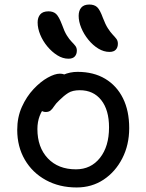

<svg xmlns="http://www.w3.org/2000/svg" viewBox="-20 -815 646 847"><path d="M318 12Q242 12 182.5 -20.5Q123 -53 89.5 -110.5Q56 -168 56 -242Q56 -298 76.5 -343.5Q97 -389 128 -422Q159 -455 190.5 -472.5Q222 -490 244 -490Q255 -490 262.5 -487Q270 -484 275 -477.5Q280 -471 280 -460Q280 -440 271.5 -424Q263 -408 237 -394Q205 -375 185 -352.5Q165 -330 155 -303.5Q145 -277 145 -246Q145 -165 191 -116.5Q237 -68 315 -68Q381 -68 421 -118.5Q461 -169 461 -253Q461 -330 426.5 -373.5Q392 -417 332 -417Q300 -417 281 -405Q262 -393 242 -373Q226 -358 218.5 -346Q211 -334 203 -327.5Q195 -321 182 -321Q168 -321 159.5 -329.5Q151 -338 151 -359Q151 -382 165.5 -406.5Q180 -431 204.5 -451.5Q229 -472 259 -485Q289 -498 322 -498Q393 -498 444 -467.5Q495 -437 522.5 -381.5Q550 -326 550 -250Q550 -176 519.5 -116.5Q489 -57 437 -22.5Q385 12 318 12ZM463 -586Q438 -586 414 -600.5Q390 -615 370 -639.5Q350 -664 338.5 -692Q327 -720 327 -745Q327 -768 338.5 -781.5Q350 -795 374 -795Q396 -795 408.5 -783.5Q421 -772 434 -736Q445 -707 456 -690Q467 -673 477 -662.5Q487 -652 493.5 -643.5Q500 -635 500 -622Q500 -606 491 -596Q482 -586 463 -586ZM282 -556Q257 -556 233 -571Q209 -586 189 -610Q169 -634 157.5 -662Q146 -690 146 -716Q146 -738 157.5 -751.5Q169 -765 194 -765Q215 -765 227.5 -753.5Q240 -742 254 -705Q264 -676 275 -658.5Q286 -641 296 -631Q306 -621 312.5 -612.5Q319 -604 319 -592Q319 -576 310 -566Q301 -556 282 -556Z"/></svg>

Font: Shantell Sans
Style: Regular
Weight: 400
Designer: Stephen Nixon, Anya Danilova, Shantell Martin
Foundry: Arrow Type
Version: Version 1.008;[ac192a2d6]